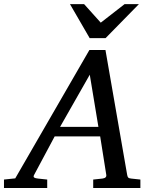

<svg xmlns="http://www.w3.org/2000/svg" viewBox="-73 -936 766 956"><path d="M374 -564 226.1 -304.2H417ZM391.1 0V-42L437 -46.9Q459 -49.8 456.1 -65.9L425.8 -256.8H199.2L97.2 -65.9Q91.8 -56.2 96.9 -52.2Q102.1 -48.3 116.2 -46.9L162.1 -42V0H-53.2V-42L2.9 -47.9L372.1 -687H452.1L560.1 -65.9Q561.5 -56.2 565.4 -52Q569.3 -47.9 580.1 -46.9L626 -42V0ZM452.6 -746.1H373.5L275.4 -915.5H345.7L428.7 -823.2L547.4 -915.5H618.7Z"/></svg>

Font: Charis SIL
Style: Italic
Weight: 400
Italic angle: -11°
Foundry: SIL International
Version: Version 4.112